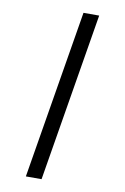

<svg xmlns="http://www.w3.org/2000/svg" viewBox="-103 -882 706 1084"><g transform="rotate(10 250.0 -340.0)"><path d="M125 143 285 -823H375L215 143Z"/></g></svg>

Font: Iosevka SS18 Medium
Style: Italic
Weight: 500
Italic angle: -9°
Monospace: yes
Designer: Belleve Invis
Foundry: Belleve Invis
Version: Version 25.1.1; ttfautohint (v1.8.4)